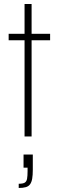

<svg xmlns="http://www.w3.org/2000/svg" viewBox="-20 -678 292 954"><path d="M102 0V-478H23V-510H102V-658H137V-510H229V-478H137V0ZM73 256V235Q94 235 103 229.5Q112 224 114.5 210Q117 196 117 172V155H97V90H143V165Q143 192 140 209.5Q137 227 129.5 237.5Q122 248 108 252Q94 256 73 256Z"/></svg>

Font: Saira Condensed Thin
Style: Regular
Weight: 250
Width: 3
Designer: Hector Gatti with collaboration of the Omnibus-Type team
Foundry: Omnibus-Type
Version: Version 1.101